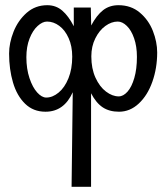

<svg xmlns="http://www.w3.org/2000/svg" viewBox="-20 -529 640 739"><path d="M585 -327Q585 -267 566.5 -214.5Q548 -162 514.2 -130.5Q480.5 -99 438 -99Q401 -99 375.5 -115.8Q350 -132.5 330.5 -170V190H255.5L260 -174Q226.5 -99 155 -99Q108 -99 76.5 -129.8Q45 -160.5 30 -211.5Q15 -262.5 15 -323Q15 -363.5 32.2 -407Q49.5 -450.5 82.8 -479.8Q116 -509 162 -509Q195.5 -509 219.8 -488Q244 -467 264 -428V-500H329.5L331 -431Q352 -470.5 376.8 -489.8Q401.5 -509 436 -509Q484.5 -509 518.2 -480.5Q552 -452 568.5 -409.8Q585 -367.5 585 -327ZM331.5 -312Q331.5 -265 347.5 -230Q363.5 -195 388 -176.5Q412.5 -158 437 -158Q454.5 -158 470.8 -176.2Q487 -194.5 497 -229Q507 -263.5 507 -310Q507 -350.5 496.2 -381.5Q485.5 -412.5 468.2 -429.2Q451 -446 433 -446Q409 -446 385.5 -429Q362 -412 346.8 -381.2Q331.5 -350.5 331.5 -312ZM81.5 -309Q81.5 -264 93.5 -228.2Q105.5 -192.5 123.2 -173Q141 -153.5 158 -153.5Q182.5 -153.5 205.8 -172.8Q229 -192 243.5 -227.8Q258 -263.5 258 -311Q258 -351.5 244.2 -382.2Q230.5 -413 208.2 -429.5Q186 -446 161 -446Q143.5 -446 124.8 -429Q106 -412 93.8 -380.8Q81.5 -349.5 81.5 -309Z"/></svg>

Font: JuliaMono Medium
Style: Regular
Weight: 500
Monospace: yes
Designer: cormullion
Foundry: corm
Version: Version 0.054; ttfautohint (v1.8.4)